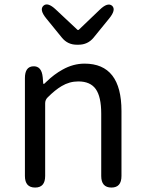

<svg xmlns="http://www.w3.org/2000/svg" viewBox="-20 -843 651 863"><path d="M138 0Q92 0 92 -52V-492Q92 -543 129 -545Q167 -547 172 -496L174 -471Q175 -465 176.5 -465Q178 -465 189 -476Q223 -509 261 -530Q309 -557 360 -557Q526 -557 526 -344V-52Q526 0 481 0Q435 0 435 -52V-332Q435 -408 410.5 -442.5Q386 -477 332 -477Q292 -477 257 -456Q228 -439 194 -405Q183 -394 183 -379V-52Q183 0 138 0ZM325 -642Q284 -642 258 -674L188 -760Q156 -799 175 -817Q194 -835 231 -800L327 -710Q331 -706 335 -710L428 -799Q464 -834 484 -817Q503 -799 470 -759L400 -673Q374 -642 333 -642Z"/></svg>

Font: Resource Han Rounded KR
Style: Regular
Weight: 400
Designer: Cyano Hao (round all glyphs); Ryoko NISHIZUKA 西塚涼子 (kana, bopomofo & ideographs); Paul D. Hunt (Latin, Greek & Cyrillic)
Foundry: Cyano Hao
Version: 0.990